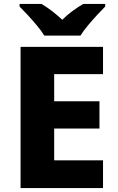

<svg xmlns="http://www.w3.org/2000/svg" viewBox="-20 -951 595 971"><path d="M501 0H84V-714H501V-576H254V-439H483V-301H254V-140H501ZM204 -771Q190 -794 167.5 -821Q145 -848 121.5 -873.5Q98 -899 79 -918V-931H190Q217 -915 242.5 -895.5Q268 -876 295 -851Q320 -876 347.5 -896Q375 -916 401 -931H512V-918Q494 -900 470.5 -874.5Q447 -849 424 -821.5Q401 -794 387 -771Z"/></svg>

Font: Noto Sans Gujarati ExtraBold
Style: Regular
Weight: 800
Designer: Jelle Bosma - Monotype Design Team, Universal Thirst
Foundry: Monotype Imaging Inc.
Version: Version 2.106; ttfautohint (v1.8.4.7-5d5b)